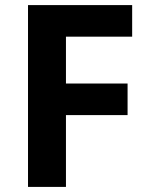

<svg xmlns="http://www.w3.org/2000/svg" viewBox="-20 -734 589 754"><path d="M239 0H90V-714H499V-590H239V-406H481V-282H239Z"/></svg>

Font: Noto Sans Gurmukhi
Style: Bold
Weight: 700
Designer: Jelle Bosma - Monotype Design Team
Foundry: Monotype Imaging Inc.
Version: Version 2.004; ttfautohint (v1.8.4.7-5d5b)